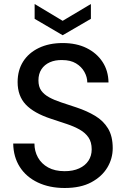

<svg xmlns="http://www.w3.org/2000/svg" viewBox="-20 -927 630 959"><path d="M303 12Q227 12 169 -15.5Q111 -43 79 -93Q47 -143 46 -210H152Q152 -172 169.5 -140.5Q187 -109 220.5 -90.5Q254 -72 303 -72Q345 -72 375.5 -86Q406 -100 422 -124.5Q438 -149 438 -181Q438 -217 422 -240.5Q406 -264 377.5 -280Q349 -296 312.5 -308Q276 -320 234 -334Q149 -362 108.5 -405Q68 -448 68 -517Q68 -576 95.5 -619.5Q123 -663 174 -687.5Q225 -712 293 -712Q362 -712 412.5 -687Q463 -662 492 -618Q521 -574 522 -515H416Q416 -542 401.5 -568Q387 -594 359.5 -610.5Q332 -627 291 -627Q256 -628 229 -616Q202 -604 187 -581Q172 -558 172 -526Q172 -494 186 -474.5Q200 -455 225.5 -441Q251 -427 286 -415.5Q321 -404 363 -390Q414 -373 455 -348.5Q496 -324 519.5 -285.5Q543 -247 543 -187Q543 -135 516 -90Q489 -45 436 -16.5Q383 12 303 12ZM293 -751 153 -833V-907L293 -823L434 -907V-833Z"/></svg>

Font: DM Sans 12pt Medium
Style: Regular
Weight: 500
Version: Version 4.004;gftools[0.9.30]